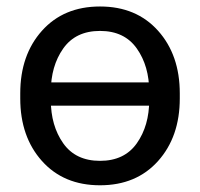

<svg xmlns="http://www.w3.org/2000/svg" viewBox="-20 -548 607 583"><path d="M87.9 -297.9H479.5V-227.1H87.9ZM41.5 -249V-264.6Q41.5 -380.9 107.4 -454.6Q173.3 -528.3 283.7 -528.3Q394 -528.3 460 -454.6Q525.9 -380.9 525.9 -264.6V-249Q525.9 -132.8 460 -59.1Q394 14.6 283.7 14.6Q173.3 14.6 107.4 -59.1Q41.5 -132.8 41.5 -249ZM134.3 -269.5V-244.1Q134.3 -166.5 171.9 -113Q209.5 -59.6 283.7 -59.6Q357.9 -59.6 395.5 -113Q433.1 -166.5 433.1 -244.1V-269.5Q433.1 -347.2 395.5 -400.6Q357.9 -454.1 283.7 -454.1Q209.5 -454.1 171.9 -400.6Q134.3 -347.2 134.3 -269.5Z"/></svg>

Font: RobotoFlex
Style: Regular
Weight: 400
Designer: Berlow after Robertson
Foundry: Google
Version: Version 2.136